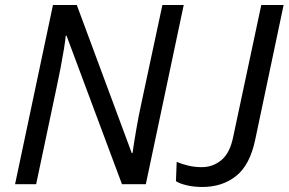

<svg xmlns="http://www.w3.org/2000/svg" viewBox="-20 -734 1150 765"><path d="M40 0 191 -714H286L505 -124H508Q513 -160 522.5 -215.5Q532 -271 543 -321L627 -714H712L561 0H466L245 -592H242Q240 -571 234.5 -537Q229 -503 221.5 -464Q214 -425 206 -388L124 0ZM786 11Q753 11 725 4.5Q697 -2 681 -12L684 -89Q705 -80 730.5 -74Q756 -68 784 -68Q828 -68 862 -96Q896 -124 909 -188L1021 -714H1110L997 -178Q976 -77 921 -33Q866 11 786 11Z"/></svg>

Font: Noto IKEA Latin
Style: Italic
Weight: 400
Italic angle: -12°
Designer: Monotype Design Team
Foundry: Monotype Imaging Inc.
Version: Version 1.0